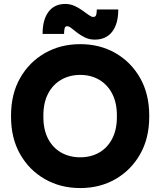

<svg xmlns="http://www.w3.org/2000/svg" viewBox="-20 -939 813 974"><path d="M387 15Q287 15 207.5 -30.5Q128 -76 82 -157Q36 -238 36 -346V-353Q36 -462 82 -543Q128 -624 207.5 -669.5Q287 -715 387 -715Q487 -715 566 -669.5Q645 -624 691 -543Q737 -462 737 -353V-346Q737 -238 691 -157Q645 -76 566 -30.5Q487 15 387 15ZM387 -141Q441 -141 483 -165Q525 -189 549 -235Q573 -281 573 -346V-353Q573 -418 549 -464Q525 -510 483 -534.5Q441 -559 387 -559Q333 -559 290.5 -534.5Q248 -510 224 -464Q200 -418 200 -353V-346Q200 -281 224 -235Q248 -189 290.5 -165Q333 -141 387 -141ZM461 -738Q434 -738 412 -748.5Q390 -759 373 -772Q356 -785 343 -795.5Q330 -806 321 -806Q310 -806 307.5 -794Q305 -782 305 -767H196Q196 -839 226 -879Q256 -919 311 -919Q336 -919 358 -909Q380 -899 398 -886Q416 -873 430 -863Q444 -853 453 -853Q466 -853 468.5 -865.5Q471 -878 471 -891H580Q580 -818 549 -778Q518 -738 461 -738Z"/></svg>

Font: SUSE Thin ExtraBold
Style: Regular
Weight: 800
Version: Version 1.000